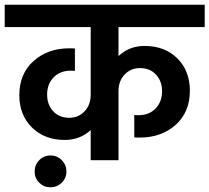

<svg xmlns="http://www.w3.org/2000/svg" viewBox="-47 -680 889 815"><path d="M167 -20Q196 -20 215.5 0Q235 20 235 48Q235 76 215 95.5Q195 115 167 115Q139 115 119.5 95.5Q100 76 100 48Q100 20 119.5 0Q139 -20 167 -20ZM822 -565H456V-442Q502 -485 566 -485Q653 -485 706 -432Q759 -379 759 -295Q759 -204 698.5 -150Q638 -96 546 -96Q530 -96 523 -97V-192Q529 -191 541 -191Q586 -191 613.5 -219.5Q641 -248 641 -293Q641 -335 615.5 -363Q590 -391 547 -391Q508 -391 482 -363.5Q456 -336 456 -293V0H338V-128Q293 -86 228 -86Q142 -86 88.5 -139Q35 -192 35 -276Q35 -367 95.5 -421Q156 -475 248 -475Q263 -475 271 -474V-379Q265 -380 253 -380Q208 -380 180.5 -351.5Q153 -323 153 -278Q153 -236 178.5 -208Q204 -180 248 -180Q286 -180 312 -207.5Q338 -235 338 -278V-565H-27V-660H822Z"/></svg>

Font: Hind SemiBold
Style: Regular
Weight: 600
Designer: Manushi Parikh, Satya Rajpurohit
Foundry: Indian Type Foundry
Version: Version 2.001;PS 1.0;hotconv 1.0.79;makeotf.lib2.5.61930; tt